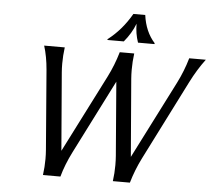

<svg xmlns="http://www.w3.org/2000/svg" viewBox="-62 -1030 1217 1097"><g transform="rotate(5 547.0 -481.0)"><path d="M658.7 -961.9H726.6Q739.3 -866.7 794.4 -805.7L793.5 -800.8H699.2Q681.6 -852.1 681.6 -907.7Q660.2 -851.6 617.7 -800.8H523.4L524.4 -805.7Q604.5 -867.2 658.7 -961.9ZM224.1 0Q230.5 -46.4 230.5 -92.3Q230.5 -120.6 228.5 -145L191.9 -600.6Q185.5 -677.2 166.5 -737.3H284.7Q278.3 -689.9 278.3 -644Q278.3 -616.2 280.3 -592.3L316.9 -147L543 -592.3Q578.1 -661.6 600.1 -737.3H683.1Q676.8 -689.9 676.8 -644Q676.8 -616.2 678.7 -592.3L715.3 -147L941.4 -592.3Q976.6 -661.6 998.5 -737.3H1093.8Q1047.9 -676.3 1009.8 -600.6L779.8 -145Q744.6 -75.2 722.7 0H625Q631.3 -46.4 631.3 -92.3Q631.3 -121.1 629.4 -145L595.2 -567.9L381.3 -145Q343.3 -69.8 324.2 0Z"/></g></svg>

Font: Classica
Style: Book Oblique
Weight: 400
Italic angle: -12°
Designer: Wojciech Kalinowski "wmk69" (wmk69@o2.pl)
Foundry: Wojciech Kalinowski "wmk69" (wmk69@o2.pl)
Version: Version 2.1.1; 2021-05-14